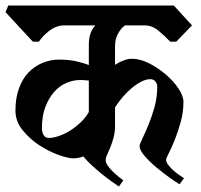

<svg xmlns="http://www.w3.org/2000/svg" viewBox="-38 -659 729 696"><path d="M564 -80Q564 -72 571 -62.5Q578 -53 587.5 -44Q597 -35 608.5 -27Q620 -19 629 -13L613 9Q601 2 577 -15Q553 -32 528.5 -52.5Q504 -73 486 -94Q468 -115 468 -129Q468 -136 478 -156.5Q488 -177 500 -206Q512 -235 522 -270.5Q532 -306 532 -345Q532 -356 525 -364Q518 -372 507 -372Q492 -372 475 -363.5Q458 -355 441 -341Q424 -327 408 -308.5Q392 -290 379 -270V-203Q379 -179 373.5 -159.5Q368 -140 362 -125Q356 -110 350.5 -98.5Q345 -87 345 -78Q345 -70 352 -59.5Q359 -49 369 -39Q379 -29 390 -20Q401 -11 409 -5L393 17Q384 11 367 -1Q350 -13 331.5 -28Q313 -43 294.5 -60Q276 -77 264 -92Q247 -85 227 -85Q209 -85 174 -97.5Q139 -110 104.5 -132.5Q70 -155 44 -187Q18 -219 18 -258Q18 -303 30.5 -338Q43 -373 65 -396Q87 -419 116 -431Q145 -443 177 -443Q210 -443 237.5 -437Q265 -431 284 -423V-497Q284 -543 308 -567H189Q163 -565 139.5 -546.5Q116 -528 103 -508H81L-18 -615L-8 -639H592L658 -567L601 -508H579Q558 -530 535.5 -548.5Q513 -567 486 -567H415Q400 -556 389.5 -536.5Q379 -517 379 -490V-424Q394 -434 410 -440Q426 -446 440 -446Q470 -446 502.5 -429.5Q535 -413 563 -389Q591 -365 609 -338Q627 -311 627 -290Q627 -252 617 -216.5Q607 -181 595.5 -152Q584 -123 574 -104Q564 -85 564 -80ZM139 -159Q155 -159 175.5 -166Q196 -173 216 -185.5Q236 -198 254 -215Q272 -232 284 -253V-367Q275 -368 267.5 -368.5Q260 -369 253 -369Q228 -369 203 -358.5Q178 -348 158.5 -326Q139 -304 126.5 -271.5Q114 -239 114 -194Q114 -180 120 -169.5Q126 -159 139 -159Z"/></svg>

Font: Jaini Purva
Style: Regular
Weight: 400
Designer: Girish Dalvi, Maithili Shingre
Foundry: Ek Type
Version: Version 1.001;PS 1.000;hotconv 16.6.51;makeotf.lib2.5.65220